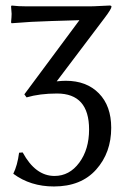

<svg xmlns="http://www.w3.org/2000/svg" viewBox="-20 -452 449 694"><path d="M76 -100 68 -111 267 -379 166 -376Q118 -374 93 -373L22 -368L20 -371Q22 -393 22 -402L20 -429L22 -432Q45 -429 78 -429H302Q317 -429 343.5 -430.5Q370 -432 376 -432Q383 -432 383 -428Q383 -420 358 -387L185 -158Q205 -160 218 -160Q293 -160 337.5 -114.5Q382 -69 382 10Q382 100 327.5 161Q273 222 175 222Q90 222 28 176Q43 146 49 100L62 99Q108 184 177 184Q231 184 266.5 136Q302 88 302 16Q302 -114 186 -114Q124 -114 76 -100Z"/></svg>

Font: Libertinus Sans
Style: Regular
Weight: 400
Designer: Philipp H. Poll
Foundry: Khaled Hosny
Version: Version 6.1